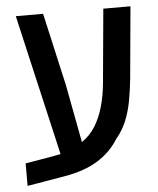

<svg xmlns="http://www.w3.org/2000/svg" viewBox="-49 -673 611 743"><g transform="rotate(-5 256.0 -301.0)"><path d="M28.3 27.8V-59.6L120.6 -75.2Q131.8 -77.1 143.3 -79.3Q154.8 -81.5 166 -84L40 -630.4H146L210 -347.7L252.4 -123Q284.7 -144.5 305.2 -178Q325.7 -211.4 337.4 -253.4Q349.1 -295.4 353.5 -341.8L379.9 -629.9H485.4L460 -352.1Q455.6 -308.6 448.2 -267.8Q440.9 -227.1 426.5 -190.9Q412.1 -154.8 386.2 -124Q355.5 -74.2 304.4 -42.5Q253.4 -10.7 177.7 2.4Q139.2 8.8 101.8 15.4Q64.5 22 28.3 27.8Z"/></g></svg>

Font: Open Sans
Style: Regular
Weight: 600
Width: 3
Foundry: Ascender Corporation
Version: Version 1.000